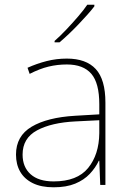

<svg xmlns="http://www.w3.org/2000/svg" viewBox="-20 -786 551 816"><path d="M264 -537Q346 -537 387 -492.5Q428 -448 428 -350V0H406L402 -103H400Q386 -73 361.5 -47Q337 -21 299.5 -5.5Q262 10 208 10Q155 10 119.5 -7.5Q84 -25 66 -56Q48 -87 48 -129Q48 -208 114.5 -247.5Q181 -287 299 -294L402 -300V-343Q402 -433 368 -472.5Q334 -512 264 -512Q224 -512 186.5 -503Q149 -494 106 -472L97 -498Q137 -516 178.5 -526.5Q220 -537 264 -537ZM301 -270Q199 -265 137.5 -232Q76 -199 76 -129Q76 -76 110 -45.5Q144 -15 208 -15Q308 -15 354.5 -72Q401 -129 402 -220V-275ZM381 -759Q368 -742 350.5 -722.5Q333 -703 313.5 -682.5Q294 -662 273.5 -642.5Q253 -623 233 -606H212V-612Q235 -632 261.5 -660Q288 -688 312.5 -716.5Q337 -745 351 -766H381Z"/></svg>

Font: Noto Sans Khmer Thin
Style: Regular
Weight: 250
Version: Version 2.003